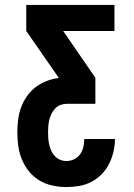

<svg xmlns="http://www.w3.org/2000/svg" viewBox="-20 -540 540 775"><path d="M248 215Q220 215 192 209Q164 203 140 189Q116 175 98 153Q80 131 69 105Q58 79 54 51Q50 23 50 -5Q50 -30 53 -55.5Q56 -81 64.5 -105Q73 -129 88 -150.5Q103 -172 123 -187.5Q143 -203 167 -212.5Q191 -222 217 -225V-226L86 -415V-520H442V-415H235L365 -226V-121H250Q237 -121 224.5 -116.5Q212 -112 203 -102.5Q194 -93 188 -81Q182 -69 179 -56.5Q176 -44 175 -31Q174 -18 174 -5Q174 8 175 20.5Q176 33 179 45.5Q182 58 187.5 70Q193 82 202 91Q211 100 223 105Q235 110 248 110Q264 110 279 103Q294 96 303.5 82.5Q313 69 316.5 53Q320 37 320 21H444Q444 47 438 72.5Q432 98 420.5 121Q409 144 390.5 163Q372 182 349 194Q326 206 300 210.5Q274 215 248 215Z"/></svg>

Font: Iosevka Curly Extrabold
Style: Regular
Weight: 800
Monospace: yes
Designer: Belleve Invis
Foundry: Belleve Invis
Version: Version 22.1.2; ttfautohint (v1.8.4)